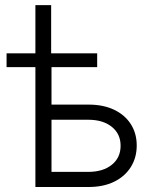

<svg xmlns="http://www.w3.org/2000/svg" viewBox="-20 -748 610 768"><path d="M6.3 -479.5V-534.7H368.7V-479.5ZM121.6 -534.7V-727.5H184.6V-534.7ZM174.8 -329.6H334Q393.6 -329.6 436.8 -308.8Q480 -288.1 503.4 -251.2Q526.9 -214.4 526.9 -166Q526.9 -117.7 503.4 -80.1Q480 -42.5 436.8 -21.2Q393.6 0 334 0H121.6V-529.3H186V-60.5H333Q392.1 -60.5 427.2 -88.9Q462.4 -117.2 462.4 -165Q462.4 -212.4 427.2 -240.7Q392.1 -269 333 -269H174.8Z"/></svg>

Font: Inter 24pt Light
Style: Regular
Weight: 300
Designer: Rasmus Andersson
Foundry: rsms
Version: Version 4.001;git-66647c0bb